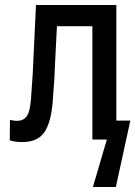

<svg xmlns="http://www.w3.org/2000/svg" viewBox="-20 -559 542 769"><path d="M69 10Q40 10 19 3L20 -79Q33 -75 48 -75Q73 -75 86.5 -92.5Q100 -110 104 -161Q108 -211 111 -262Q114 -313 116.5 -378.5Q119 -444 124 -539H446V-76H502L444 190H352L408 0H350V-454H208Q204 -386 202 -335.5Q200 -285 197.5 -241.5Q195 -198 191 -150Q184 -67 157 -28.5Q130 10 69 10Z"/></svg>

Font: Noto Sans Mono ExtraCondensed Medium
Style: Regular
Weight: 500
Width: 2
Designer: Monotype Design Team
Foundry: Monotype Imaging Inc.
Version: Version 2.014